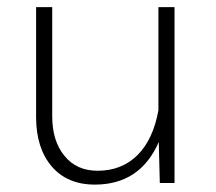

<svg xmlns="http://www.w3.org/2000/svg" viewBox="-20 -510 603 535"><path d="M80.6 -183.6C80.6 -126 95.2 -80.1 124 -46.4C152.8 -12.7 192.9 4.4 244.1 4.4C328.6 4.4 387.7 -35.2 422.4 -114.3L425.3 0H466.3V-490.2H421.4V-202.6C402.3 -95.2 342.3 -34.2 252.4 -34.2C212.9 -34.2 182.1 -47.9 159.7 -75.7C136.7 -103.5 125.5 -140.1 125.5 -186.5V-490.2H80.6Z"/></svg>

Font: Estedad ExtraLight
Style: Regular
Weight: 200
Designer: Amin Abedi
Version: Version 7.3